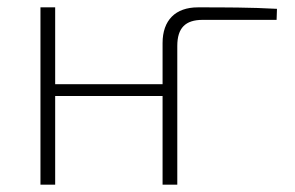

<svg xmlns="http://www.w3.org/2000/svg" viewBox="-20 -502 801 522"><path d="M518 -482C457 -482 422 -447 422 -385V-273H130V-482H90V0H130V-241H422V0H462V-377C462 -426 484 -448 531 -448H732L733 -478C661 -482 591 -482 518 -482Z"/></svg>

Font: Exo 2 Extra Light
Style: Regular
Weight: 250
Designer: Natanael Gama
Version: Version 1.001;PS 001.001;hotconv 1.0.88;makeotf.lib2.5.64775